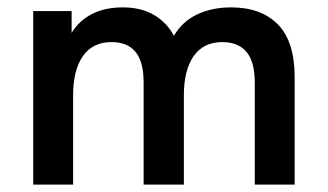

<svg xmlns="http://www.w3.org/2000/svg" viewBox="-20 -500 888 520"><path d="M670 0V-276Q670 -333 647.5 -359.5Q625 -386 582 -386Q531 -386 504.5 -348Q478 -310 478 -242V0H369V-276Q369 -333 347 -359.5Q325 -386 282 -386Q231 -386 204.5 -348Q178 -310 178 -242V0H70V-470H174V-411Q194 -444 229 -462Q264 -480 313 -480Q362 -480 397 -459.5Q432 -439 451 -403Q473 -441 513 -460.5Q553 -480 606 -480Q687 -480 732.5 -434Q778 -388 778 -291V0Z"/></svg>

Font: Gantari SemiBold
Style: Regular
Weight: 600
Designer: Anugrah Pasau
Foundry: Lafontype
Version: Version 1.000; ttfautohint (v1.8.4)